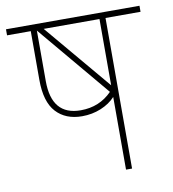

<svg xmlns="http://www.w3.org/2000/svg" viewBox="-88 -686 676 751"><g transform="rotate(-10 250.0 -311.0)"><path d="M218.8 -259.3Q293.5 -259.3 343.3 -310.5L103.5 -596.2V-395.5Q103.5 -259.3 218.8 -259.3ZM352.5 -598.1H130.9L352.5 -335ZM352.5 0V-288.6Q330.1 -264.2 295.2 -249.8Q260.3 -235.4 220.2 -235.4Q154.8 -235.4 117.2 -276.4Q79.6 -317.4 79.6 -404.3V-598.1H-14.6V-622.1H515.6V-598.1H376.5V0Z"/></g></svg>

Font: Yantramanav Thin
Style: Regular
Weight: 250
Version: Version 1.001;PS 1.0;hotconv 1.0.72;makeotf.lib2.5.5900; ttf